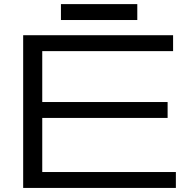

<svg xmlns="http://www.w3.org/2000/svg" viewBox="-20 -923 915 943"><path d="M93.8 -750H830.1V-671.9H187.5V-421.9H803.2V-343.8H187.5V-78.1H843.8V0H93.8ZM279.3 -902.8H654.3V-824.7H279.3Z"/></svg>

Font: Michroma+
Style: Regular
Weight: 400
Designer: beogot
Foundry: beogot
Version: Version